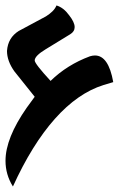

<svg xmlns="http://www.w3.org/2000/svg" viewBox="-20 -677 480 697"><path d="M26.9 0Q0 -43 0 -93.3Q0 -175.8 77.1 -286.1L106 -325.7L32.2 -418Q5.4 -455.6 5.4 -492.2Q8.8 -540 47.9 -564.5L147 -617.7Q160.2 -626 170.2 -635.7Q180.2 -645.5 185.1 -657.2Q210.9 -649.4 231 -621.6Q251 -596.2 251 -578.6Q251 -562.5 234.9 -552.7L145.5 -498Q106 -474.1 106 -457.5Q106 -445.8 163.6 -383.3Q223.6 -441.9 306.6 -472.7Q315.9 -475.6 324.7 -475.6Q374 -475.6 391.1 -378.9L355.5 -368.2Q262.2 -338.9 179.2 -245.6Q96.2 -152.3 26.9 0Z"/></svg>

Font: ALMAS
Style: Bold
Weight: 700
Designer: ALMAS Font/ by Husham Jawad Kadhim, derived from the Bainsely font by/ Paul James MIller
Foundry: High-Logic / Made with FontCreator
Version: Version 1.411;September 19, 2021;FontCreator 14.0.0.2814 32-